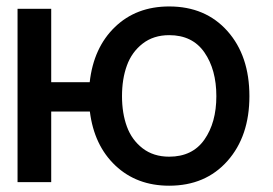

<svg xmlns="http://www.w3.org/2000/svg" viewBox="-20 -573 858 604"><path d="M141.1 -545.4V-314.5H262.2Q274.4 -423.3 341.6 -488Q408.7 -552.7 512.2 -552.7Q626.5 -552.7 695.6 -475.1Q764.6 -397.5 764.6 -270.5Q764.6 -144.5 695.6 -66.7Q626.5 11.2 512.2 11.2Q410.2 11.2 343 -52.2Q275.9 -115.7 262.7 -222.2H141.1V0H35.2V-545.4ZM512.2 -80.1Q585.4 -80.1 623 -133.8Q660.6 -187.5 660.6 -270.5Q660.6 -354 623 -408.2Q585.4 -462.4 512.2 -462.4Q462.9 -462.4 428.7 -435.8Q394.5 -409.2 379.2 -366.9Q363.8 -324.7 363.8 -270.5Q363.8 -216.8 379.2 -174.8Q394.5 -132.8 428.7 -106.4Q462.9 -80.1 512.2 -80.1Z"/></svg>

Font: Karasuma Gothic
Style: Regular
Weight: 500
Designer: Rasmus Andersson / Ryoko Nishizuka
Foundry: Genbu
Version: Version 1.00